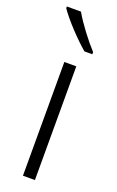

<svg xmlns="http://www.w3.org/2000/svg" viewBox="-150 -805 516 844"><g transform="rotate(20 108.0 -382.5)"><path d="M73 -765H7V-757C36 -714 101 -645 147 -606H184V-616C148 -655 99 -719 73 -765ZM136 0V-532H80V0Z"/></g></svg>

Font: Noto Sans Devanagari SemiCondensed Light
Style: Regular
Weight: 300
Width: 4
Designer: Jelle Bosma - Monotype Design Team
Foundry: Monotype Imaging Inc.
Version: Version 2.004